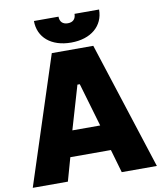

<svg xmlns="http://www.w3.org/2000/svg" viewBox="-106 -964 872 1039"><g transform="rotate(-10 330.0 -444.0)"><path d="M152 -888C152 -798 221 -738 331 -738C440 -738 510 -798 510 -888H375C375 -861 360 -844 331 -844C302 -844 287 -861 287 -888ZM-11 0H182L218 -128H441L478 0H671L445 -700H217ZM254 -269 324 -508H337L407 -269Z"/></g></svg>

Font: Fixel Text ExtraBold
Style: Regular
Weight: 800
Width: 4
Designer: AlfaBravo + MacPaw
Foundry: Kyrylo Tkachov, Marchela Mozhyna, Serhii Makarenko, Maria Weinstein, Zakhar Kryvoshyya
Version: Version 1.211